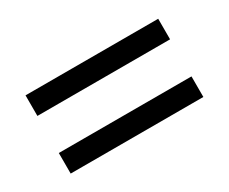

<svg xmlns="http://www.w3.org/2000/svg" viewBox="-57 -639 685 574"><g transform="rotate(-30 286.0 -352.0)"><path d="M56 -416V-487H514V-416ZM56 -217V-288H514V-217Z"/></g></svg>

Font: Noto Sans Myanmar
Style: Regular
Weight: 400
Designer: Monotype Design Team
Foundry: Monotype Imaging Inc.
Version: Version 2.107